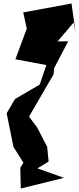

<svg xmlns="http://www.w3.org/2000/svg" viewBox="-20 -862 453 1098"><path d="M413 -672C405 -729 397 -786 389 -842L113 -791L133 -698L68 -523L245 -490L207 -378L66 -296L18 -214L57 -22L114 69L96 97L99 216L346 155L194 101L258 62L250 -22L193 -132L146 -195L287 -438L289 -471L370 -626L309 -625L401 -733Z"/></svg>

Font: Asimov Silicon
Style: Regular
Weight: 400
Designer: Google
Version: Version 2.000980; 2014